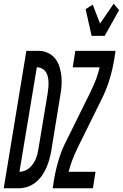

<svg xmlns="http://www.w3.org/2000/svg" viewBox="-65 -1007 657 1027"><path d="M-45 0 76 -735H146Q172 -734 194.5 -722.5Q217 -711 231.5 -692Q246 -673 253.5 -648.5Q261 -624 263.5 -598Q266 -572 264 -546Q262 -520 257 -493L209 -199Q205 -176 198.5 -153Q192 -130 182 -107.5Q172 -85 157.5 -65Q143 -45 123 -29.5Q103 -14 80 -7Q57 0 34 0ZM39 -88Q53 -88 67 -93.5Q81 -99 92 -108.5Q103 -118 112 -131Q121 -144 126.5 -157.5Q132 -171 135.5 -185Q139 -199 141 -213L190 -508Q192 -523 193.5 -538Q195 -553 194.5 -567.5Q194 -582 191 -596Q188 -610 180.5 -621.5Q173 -633 160.5 -640Q148 -647 133 -647H132ZM425 -815 393 -958 431 -982 470 -881 543 -987 572 -953 495 -815ZM217 0 224 -46Q233 -100 249.5 -154.5Q266 -209 293 -260L423 -523V-524Q438 -554 449.5 -585Q461 -616 468 -647H324L338 -735H553L546 -689Q537 -635 520.5 -580.5Q504 -526 478 -475L348 -212V-211Q333 -181 321.5 -150Q310 -119 302 -88H446L432 0Z"/></svg>

Font: Iosevka Term Curly SmBd Obl
Style: Regular
Weight: 600
Italic angle: -9°
Designer: Belleve Invis
Foundry: Belleve Invis
Version: Version 32.3.0